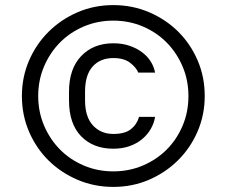

<svg xmlns="http://www.w3.org/2000/svg" viewBox="-20 -727 890 754"><path d="M425 7Q350 7 284.5 -21Q219 -49 170.5 -97Q122 -145 94 -210Q66 -275 66 -350Q66 -424 94 -489Q122 -554 171 -602.5Q220 -651 285 -679Q350 -707 425 -707Q500 -707 565.5 -679Q631 -651 679.5 -603Q728 -555 756 -490Q784 -425 784 -350Q784 -276 756 -211Q728 -146 679 -97.5Q630 -49 565 -21Q500 7 425 7ZM425 -54Q487 -54 541 -77Q595 -100 634.5 -139.5Q674 -179 697 -233Q720 -287 720 -350Q720 -412 697 -466Q674 -520 634.5 -560Q595 -600 541 -623Q487 -646 425 -646Q363 -646 309 -623Q255 -600 215.5 -560Q176 -520 153 -466Q130 -412 130 -350Q130 -288 153 -234Q176 -180 215.5 -140Q255 -100 309 -77Q363 -54 425 -54ZM425 -143Q346 -143 298.5 -192Q251 -241 251 -333V-367Q251 -457 299 -507Q347 -557 425 -557Q461 -557 489.5 -547Q518 -537 539 -521Q560 -505 572.5 -484.5Q585 -464 589 -442H523Q515 -462 491 -480.5Q467 -499 425 -499Q374 -499 344 -466Q314 -433 314 -367V-333Q314 -268 345 -234.5Q376 -201 425 -201Q471 -201 494.5 -220Q518 -239 526 -268H589Q585 -243 572 -220.5Q559 -198 538 -180.5Q517 -163 488.5 -153Q460 -143 425 -143Z"/></svg>

Font: Retni Sans
Style: Regular
Weight: 400
Designer: Vitaly Kuzmin
Foundry: ParaType Ltd.
Version: Version 1.00;March 2, 2019;FontCreator 11.5.0.2425 64-bit; t